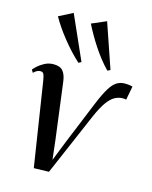

<svg xmlns="http://www.w3.org/2000/svg" viewBox="-120 -874 759 960"><g transform="rotate(15 260.0 -394.0)"><path d="M362 -383Q384 -436 401.8 -465Q419.5 -494 438.2 -505.8Q457 -517.5 480 -517.5Q495 -517.5 505.5 -515.8Q516 -514 520.5 -512.5L507 -441.5Q503.5 -442.5 498.8 -443Q494 -443.5 490 -443.5Q469 -443.5 449 -433Q429 -422.5 409 -395Q389 -367.5 367 -317L227.5 7L149.5 9L82 -425.5Q78.5 -447.5 74 -457.8Q69.5 -468 56.5 -468Q46.5 -468 37.5 -462.8Q28.5 -457.5 21.5 -450L12.5 -465Q16.5 -470 30 -482.8Q43.5 -495.5 64.8 -507Q86 -518.5 111.5 -518.5Q145 -518.5 160 -500.8Q175 -483 179.5 -449.5L217.5 -155.5L229 -55L270 -158.5ZM228.5 -557.5Q206 -578 183.2 -602.5Q160.5 -627 139.8 -653Q119 -679 101 -705.2Q83 -731.5 69.5 -755.5L141.5 -792.5L242.5 -565ZM378.5 -557Q357 -579 337 -604.5Q317 -630 299.2 -657Q281.5 -684 266 -711Q250.5 -738 238 -763L313.5 -795.5L393 -564Z"/></g></svg>

Font: Merriweather 144pt
Style: Italic
Weight: 400
Italic angle: -7.8°
Version: Version 2.101